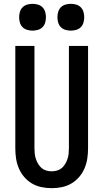

<svg xmlns="http://www.w3.org/2000/svg" viewBox="-20 -975 540 1003"><path d="M250 8Q223 8 196.5 2.5Q170 -3 147 -16.5Q124 -30 106.5 -50.5Q89 -71 78.5 -95.5Q68 -120 64 -146.5Q60 -173 60 -200V-735H160V-200Q160 -186 161.5 -172Q163 -158 167.5 -144.5Q172 -131 179.5 -118.5Q187 -106 197.5 -97Q208 -88 222 -84Q236 -80 250 -80Q264 -80 278 -84Q292 -88 302.5 -97Q313 -106 320.5 -118.5Q328 -131 332.5 -144.5Q337 -158 338.5 -172Q340 -186 340 -200V-735H440V-200Q440 -173 436 -146.5Q432 -120 421.5 -95.5Q411 -71 393.5 -50.5Q376 -30 353 -16.5Q330 -3 303.5 2.5Q277 8 250 8ZM350 -815Q336 -815 322 -819Q308 -823 298 -833Q288 -843 284 -857Q280 -871 280 -885Q280 -899 284 -913Q288 -927 298 -937Q308 -947 322 -951Q336 -955 350 -955Q364 -955 378 -951Q392 -947 402 -937Q412 -927 416 -913Q420 -899 420 -885Q420 -871 416 -857Q412 -843 402 -833Q392 -823 378 -819Q364 -815 350 -815ZM150 -815Q136 -815 122 -819Q108 -823 98 -833Q88 -843 84 -857Q80 -871 80 -885Q80 -899 84 -913Q88 -927 98 -937Q108 -947 122 -951Q136 -955 150 -955Q164 -955 178 -951Q192 -947 202 -937Q212 -927 216 -913Q220 -899 220 -885Q220 -871 216 -857Q212 -843 202 -833Q192 -823 178 -819Q164 -815 150 -815Z"/></svg>

Font: Iosevka Term Curly Semibold
Style: Regular
Weight: 600
Designer: Belleve Invis
Foundry: Belleve Invis
Version: Version 32.3.0